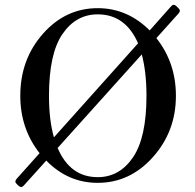

<svg xmlns="http://www.w3.org/2000/svg" viewBox="-20 -730 789 776"><path d="M701 -697Q712 -688 702 -676L612 -576Q691 -476 691 -343Q691 -199 598 -95Q505 9 375 9Q255 9 167 -81L76 20Q67 31 55 21L48 14Q37 5 47 -7L140 -111Q62 -210 62 -343Q62 -490 153.5 -593.5Q245 -697 375 -697Q495 -697 585 -607L672 -705Q682 -716 693 -705ZM178 -343Q178 -244 198 -175L538 -555Q487 -672 375 -672Q287 -672 232.5 -592.5Q178 -513 178 -343ZM572 -343Q572 -439 553 -510L213 -132Q263 -14 375 -14Q463 -14 517.5 -94Q572 -174 572 -343Z"/></svg>

Font: HK Venetian
Style: Regular
Weight: 400
Designer: Alfredo Marco Pradil
Foundry: Alfredo Marco Pradil
Version: Version 1.000;PS 001.000;hotconv 1.0.88;makeotf.lib2.5.64775